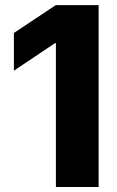

<svg xmlns="http://www.w3.org/2000/svg" viewBox="-20 -748 468 768"><path d="M374.5 -727.5V0H203.6V-575.2H199.7L35.6 -465.3V-616.2L203.1 -727.5Z"/></svg>

Font: Inter 20pt ExtraBold
Style: Regular
Weight: 800
Version: Version 4.001;git-66647c0bb